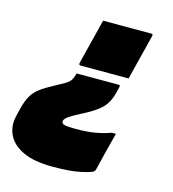

<svg xmlns="http://www.w3.org/2000/svg" viewBox="-113 -653 822 913"><g transform="rotate(15 298.0 -196.5)"><path d="M282 -563H518Q530 -563 526 -552L470 -329H234Q224 -329 226 -340ZM229 170Q137 170 82.5 144Q28 118 8 75Q-12 32 0 -18L10 -59Q20 -98 34 -122Q48 -146 72.5 -164.5Q97 -183 135 -203L177 -226Q198 -237 208.5 -249.5Q219 -262 224 -284L225 -288H430Q436 -288 438 -286.5Q440 -285 438 -277L431 -247Q421 -209 401.5 -183Q382 -157 332 -128L265 -92Q237 -76 228.5 -67Q220 -58 220 -53V-48Q220 -39 236 -35.5Q252 -32 290 -32Q344 -32 384.5 -39Q425 -46 460 -59H480Q468 -13 456 34Q444 81 433 128Q431 136 426 140Q419 147 368.5 158.5Q318 170 229 170Z"/></g></svg>

Font: Recursive Sn Lnr St XBk
Style: Italic
Weight: 1000
Italic angle: -15°
Version: Version 1.079;hotconv 1.0.112;makeotfexe 2.5.65598; ttfautoh